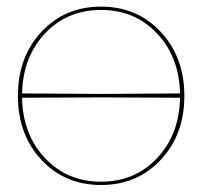

<svg xmlns="http://www.w3.org/2000/svg" viewBox="-20 -542 595 565"><path d="M32.7 -259.8Q32.7 -374 101.8 -448.2Q170.9 -522.5 277.3 -522.5Q383.8 -522.5 453.1 -448Q522.5 -373.5 522.5 -259.8Q522.5 -146 453.1 -71.8Q383.8 2.4 277.3 2.4Q170.9 2.4 101.8 -71.8Q32.7 -146 32.7 -259.8ZM44.9 -254.4Q46.9 -146.5 112.3 -76.9Q177.7 -7.3 277.3 -7.3Q377 -7.3 442.4 -76.9Q507.8 -146.5 509.8 -254.4L277.3 -255.4ZM44.9 -267.1 277.3 -265.6 509.8 -267.1Q507.3 -374.5 442.1 -443.6Q377 -512.7 277.3 -512.7Q177.7 -512.7 112.5 -443.6Q47.4 -374.5 44.9 -267.1Z"/></svg>

Font: Znikomit
Style: Regular
Weight: 100
Designer: gluk
Foundry: gluk
Version: Version 0.53